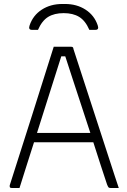

<svg xmlns="http://www.w3.org/2000/svg" viewBox="-20 -945 640 965"><path d="M171 -795H140Q121 -795 129 -818Q146 -868 190 -896.5Q234 -925 293 -925H307Q366 -925 410 -896.5Q454 -868 471 -818Q479 -795 460 -795H429Q409 -841 378 -860Q347 -879 300 -879Q253 -879 222 -860Q191 -841 171 -795ZM78 0H40Q31 0 29.5 -4.5Q28 -9 29 -14Q85 -188 140 -362Q195 -536 250 -710H338Q349 -710 349 -699Q401 -539 453 -379.5Q505 -220 557 -60Q562 -45 567 -30Q572 -15 577 0H537Q528 0 525 -4Q522 -8 518 -18Q505 -57 487 -112Q469 -167 449 -230H151Q132 -171 113.5 -112.5Q95 -54 78 0ZM288 -662Q265 -590 233 -488.5Q201 -387 166 -277H434Q411 -347 388 -417.5Q365 -488 344 -551.5Q323 -615 308 -662Z"/></svg>

Font: Recursive Mn Lnr St Lt
Style: Regular
Weight: 300
Monospace: yes
Version: Version 1.079;hotconv 1.0.112;makeotfexe 2.5.65598; ttfautoh